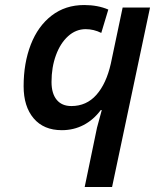

<svg xmlns="http://www.w3.org/2000/svg" viewBox="-20 -744 617 764"><path d="M366 -236Q373 -263 385 -306H381Q352 -267 312.5 -246.5Q273 -226 226 -226Q154 -226 114 -273Q74 -320 74 -401Q74 -493 102.5 -566.5Q131 -640 185.5 -682Q240 -724 315 -724Q369 -724 411 -706L383 -613Q353 -628 321 -628Q282 -628 251 -600Q220 -572 202.5 -524Q185 -476 185 -418Q185 -372 205.5 -347Q226 -322 264 -322Q324 -322 363.5 -366.5Q403 -411 421 -491L468 -714H577L426 0H317Z"/></svg>

Font: Noto Sans UI NarrowMedium
Style: Italic
Weight: 500
Width: 4
Italic angle: -12°
Designer: Monotype Design Team
Foundry: Monotype Imaging Inc.
Version: Version 1.001